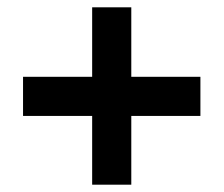

<svg xmlns="http://www.w3.org/2000/svg" viewBox="-20 -700 612 525"><path d="M232 -195V-383H43V-490H232V-680H339V-490H528V-383H339V-195Z"/></svg>

Font: Noto Sans Kannada UI
Style: Regular
Weight: 400
Designer: Jelle Bosma - Monotype Design Team
Foundry: Monotype Imaging Inc.
Version: Version 2.006